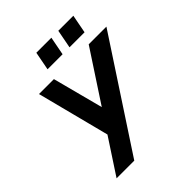

<svg xmlns="http://www.w3.org/2000/svg" viewBox="-242 -1032 1174 1174"><g transform="rotate(-45 345.0 -445.0)"><path d="M78 0H231L690 -700H537L322 -372L236 -700H107L228 -229ZM441 -770H571L594 -890H464ZM251 -770H381L404 -890H274Z"/></g></svg>

Font: Uncut Sans
Style: Bold Italic
Weight: 700
Italic angle: -11°
Designer: Kasper Nordkvist
Foundry: UNCUT.wtf
Version: Version 1.304;Glyphs 3.2 (3246)